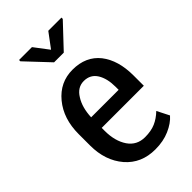

<svg xmlns="http://www.w3.org/2000/svg" viewBox="-231 -828 916 916"><g transform="rotate(-45 227.0 -370.0)"><path d="M247.1 10.7Q153.3 10.7 96.7 -54.7Q40 -121.1 40 -222.7Q40 -229.5 40 -242.2Q40 -256.8 40 -299.8Q40 -403.3 95.7 -470.7Q151.4 -538.1 236.3 -538.1Q326.2 -538.1 375 -476.6Q422.9 -415 422.9 -312.5Q422.9 -289.1 422.9 -243.2Q351.6 -243.2 138.7 -243.2Q138.7 -238.3 138.7 -222.7Q138.7 -154.3 168.9 -109.4Q199.2 -65.4 253.9 -65.4Q294.9 -65.4 324.2 -78.1Q353.5 -90.8 379.9 -116.2Q390.6 -95.7 411.1 -54.7Q386.7 -26.4 343.8 -7.8Q301.8 10.7 247.1 10.7ZM236.3 -461.9Q193.4 -461.9 168 -419.9Q141.6 -378.9 138.7 -314.5Q201.2 -314.5 324.2 -314.5Q324.2 -319.3 324.2 -335Q324.2 -390.6 302.7 -425.8Q280.3 -461.9 236.3 -461.9ZM231.4 -677.7Q245.1 -696.3 286.1 -751Q308.6 -751 375 -751Q375 -749 375 -742.2Q346.7 -712.9 264.6 -625Q248 -625 199.2 -625Q170.9 -654.3 88.9 -742.2Q88.9 -744.1 88.9 -751Q110.4 -751 175.8 -751Q190.4 -732.4 231.4 -677.7Z"/></g></svg>

Font: Noto Sans Hebrew DECATHLON 
Style: Regular
Weight: 400
Designer: Monotype Design team
Version: Version 1.03 uh